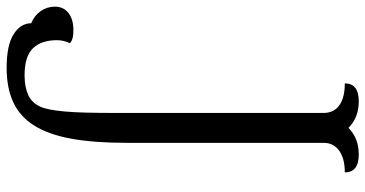

<svg xmlns="http://www.w3.org/2000/svg" viewBox="-474 -579 1100 578"><g transform="rotate(90 76.0 -290.0)"><path d="M217 -121Q217 -23 204.5 45.5Q192 114 165 157Q138 200 95 220Q52 240 -9 240Q-77 240 -110 219Q-143 198 -143 166Q-166 157 -179.5 137.5Q-193 118 -193 95Q-193 69 -174 54Q-155 39 -122 39Q-92 39 -83 50Q-92 68 -92 89Q-92 135 -68 160.5Q-44 186 14 186Q48 186 72 175.5Q96 165 108 139Q113 128 116.5 110.5Q120 93 122.5 66.5Q125 40 126 2.5Q127 -35 127 -88V-714Q127 -745 104 -761.5Q81 -778 38 -778Q38 -820 92 -820Q141 -820 172 -789Q203 -820 252 -820Q306 -820 306 -778Q264 -778 240.5 -761Q217 -744 217 -714Z"/></g></svg>

Font: Milonga
Style: Regular
Weight: 400
Designer: Pablo Impallari, Brenda Gallo, Rodrigo Fuenzalida
Foundry: Pablo Impallari, Brenda Gallo, Rodrigo Fuenzalida
Version: Version 1.000; ttfautohint (v0.93) -l 8 -r 50 -G 200 -x 14 -